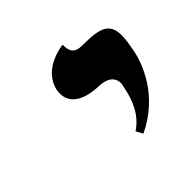

<svg xmlns="http://www.w3.org/2000/svg" viewBox="-96 -662 531 531"><g transform="rotate(-45 169.5 -396.0)"><path d="M189 -230C292 -279 324 -370 332 -410C336 -432 339 -450 339 -464C339 -511 313 -522 246 -522C227 -522 205 -523 205 -558V-562C205 -562 120 -554 105 -485C104 -480 104 -476 104 -471C104 -434 136 -412 195 -410C226 -409 244 -396 244 -372C244 -368 243 -365 242 -361C233 -313 215 -274 178 -250Z"/></g></svg>

Font: Libertinus Serif
Style: Bold Italic
Weight: 700
Italic angle: -12°
Designer: Philipp H. Poll, Khaled Hosny
Foundry: Caleb Maclennan
Version: Version 7.050;RELEASE